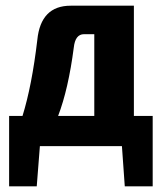

<svg xmlns="http://www.w3.org/2000/svg" viewBox="-20 -513 571 674"><path d="M516 -106V141H418L408 0H120L109 141H12V-106H59Q92 -212 111 -373Q123 -493 228 -493H450V-106ZM311 -106V-393H275Q244 -393 239 -346Q220 -200 184 -106Z"/></svg>

Font: exo2condensed_b
Style: Bold
Weight: 700
Width: 3
Designer: Natanael Gama
Version: Version 1.001;PS 001.001;hotconv 1.0.70;makeotf.lib2.5.58329